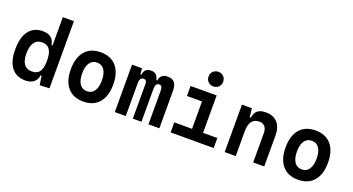

<svg xmlns="http://www.w3.org/2000/svg" viewBox="-50 -1355 3616 1969"><g transform="rotate(20 1758.0 -370.5)"><path d="M246.6 9.8Q147.9 9.8 95 -58.6Q42 -127 42 -256.3Q42 -387.7 95.2 -457.5Q148.4 -527.3 247.1 -527.3Q360.8 -527.3 376.5 -423.8H388.2V-732.4H508.8V0L403.8 4.9L388.7 -93.8H377.9Q371.6 -43.5 337.4 -16.8Q303.2 9.8 246.6 9.8ZM388.2 -251.5V-265.6Q388.2 -417.5 277.8 -417.5Q222.7 -417.5 193.4 -376Q164.1 -334.5 164.1 -256.3Q164.1 -100.1 277.8 -100.1Q335.9 -100.1 362.1 -137.2Q388.2 -174.3 388.2 -251.5Z M878.9 9.8Q768.6 9.8 708 -60.5Q647.5 -130.9 647.5 -258.8Q647.5 -387.2 708 -457.3Q768.6 -527.3 878.9 -527.3Q989.3 -527.3 1049.8 -457.3Q1110.4 -387.2 1110.4 -258.8Q1110.4 -130.9 1049.8 -60.5Q989.3 9.8 878.9 9.8ZM878.9 -102.5Q930.2 -102.5 958.3 -143.3Q986.3 -184.1 986.3 -258.8Q986.3 -334 958.3 -374.5Q930.2 -415 878.9 -415Q827.6 -415 799.6 -374.5Q771.5 -334 771.5 -258.8Q771.5 -184.1 799.6 -143.3Q827.6 -102.5 878.9 -102.5Z M1588.9 0V-368.7Q1588.9 -422.4 1554.2 -422.4Q1512.7 -422.4 1512.7 -359.4V0H1418.5V-378.4Q1418.5 -422.4 1383.3 -422.4Q1341.3 -422.4 1341.3 -359.4V0H1221.7V-517.6H1329.6L1336.4 -453.1H1346.7Q1355 -527.3 1429.2 -527.3Q1495.6 -527.3 1509.3 -453.1H1520Q1523.4 -486.3 1545.9 -506.8Q1568.4 -527.3 1606.9 -527.3Q1659.7 -527.3 1683.8 -498.5Q1708 -469.7 1708 -405.3V0Z M1831.1 0V-109.4H2024.9V-408.2H1860.4V-517.6H2145V-109.4H2300.8V0ZM2080.1 -592.3Q2045.4 -592.3 2022.9 -614.7Q2000.5 -637.2 2000.5 -671.9Q2000.5 -706.5 2022.9 -729Q2045.4 -751.5 2080.1 -751.5Q2114.7 -751.5 2137.2 -729Q2159.7 -706.5 2159.7 -671.9Q2159.7 -637.2 2137.2 -614.7Q2114.7 -592.3 2080.1 -592.3Z M2731.9 0V-317.4Q2731.9 -364.3 2710.7 -389.6Q2689.5 -415 2650.4 -415Q2541.5 -415 2541.5 -271.5V0H2420.9V-517.6H2529.3L2539.6 -423.8H2553.2Q2559.6 -476.1 2589.8 -501.7Q2620.1 -527.3 2680.7 -527.3Q2762.7 -527.3 2807.6 -477.5Q2852.5 -427.7 2852.5 -336.9V0Z M3222.7 9.8Q3112.3 9.8 3051.8 -60.5Q2991.2 -130.9 2991.2 -258.8Q2991.2 -387.2 3051.8 -457.3Q3112.3 -527.3 3222.7 -527.3Q3333 -527.3 3393.6 -457.3Q3454.1 -387.2 3454.1 -258.8Q3454.1 -130.9 3393.6 -60.5Q3333 9.8 3222.7 9.8ZM3222.7 -102.5Q3273.9 -102.5 3302 -143.3Q3330.1 -184.1 3330.1 -258.8Q3330.1 -334 3302 -374.5Q3273.9 -415 3222.7 -415Q3171.4 -415 3143.3 -374.5Q3115.2 -334 3115.2 -258.8Q3115.2 -184.1 3143.3 -143.3Q3171.4 -102.5 3222.7 -102.5Z"/></g></svg>

Font: CaskaydiaCove NF SemiBold
Style: Regular
Weight: 600
Designer: Aaron Bell
Foundry: Saja Typeworks
Version: Version 2111.001; VTT 6.35;Nerd Fonts 3.2.1